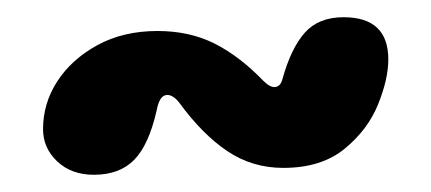

<svg xmlns="http://www.w3.org/2000/svg" viewBox="-20 -407 501 223"><path d="M163 -371Q200 -371 229 -356.5Q258 -342 286 -313Q294 -305 300 -306Q306 -307 308 -315Q318 -351 334 -369Q350 -387 379 -387Q431 -387 431 -338Q431 -315 419 -285.5Q407 -256 380 -234Q353 -212 309 -212Q273 -212 244 -231.5Q215 -251 188 -288Q180 -298 172.5 -296.5Q165 -295 162 -279Q153 -239 136 -221.5Q119 -204 89 -204Q63 -204 46.5 -219.5Q30 -235 30 -257Q30 -287 46.5 -312.5Q63 -338 93 -354.5Q123 -371 163 -371Z"/></svg>

Font: DynaPuff Condensed Medium
Style: Regular
Weight: 500
Width: 3
Designer: Toshi Omagari, Jennifer Daniel
Foundry: Google Fonts
Version: Version 2.000; ttfautohint (v1.8.4.7-5d5b)